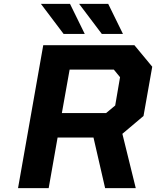

<svg xmlns="http://www.w3.org/2000/svg" viewBox="-20 -970 805 990"><path d="M308 -795 191 -950H341L417 -795ZM505 -795 388 -950H538L614 -795ZM73 0 203 -737H673L765 -626L720 -372L611 -280L680 0H522L462 -261H277L231 0ZM299 -387H527L574 -426L599 -572L567 -611H339Z"/></svg>

Font: Tomorrow SemiBold
Style: Italic
Weight: 600
Italic angle: -10°
Designer: Tony de Marco, Monica Rizzolli
Foundry: Just in Type
Version: Version 2.002